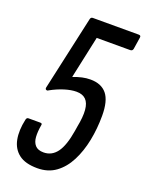

<svg xmlns="http://www.w3.org/2000/svg" viewBox="-128 -721 606 792"><g transform="rotate(20 175.0 -324.5)"><path d="M136 6Q83 6 54.5 -16Q26 -38 18.5 -76.5Q11 -115 22 -165Q24 -175 32 -175H84Q94 -175 91 -165Q86 -136 87.5 -113.5Q89 -91 101 -77.5Q113 -64 138 -64Q174 -64 196.5 -94.5Q219 -125 230 -193L233 -212Q242 -257 239.5 -287Q237 -317 222.5 -331.5Q208 -346 181 -346Q158 -346 129 -337Q100 -328 71 -312Q66 -308 61 -310Q56 -312 57 -319L129 -645Q131 -655 140 -655H341Q352 -655 350 -645L342 -593Q340 -583 330 -583H183L143 -397Q164 -405 182 -409Q200 -413 218 -413Q266 -413 290 -383.5Q314 -354 314 -289Q314 -232 303.5 -179.5Q293 -127 271.5 -85Q250 -43 216.5 -18.5Q183 6 136 6Z"/></g></svg>

Font: Sofia Sans Extra Condensed Medium
Style: Italic
Weight: 500
Italic angle: -9°
Version: Version 4.100